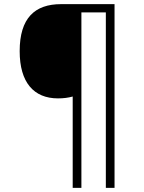

<svg xmlns="http://www.w3.org/2000/svg" viewBox="-20 -780 695 927"><path d="M533 127V-760H275C148 -760 75 -693 75 -533C75 -382 143 -305 260 -305C286 -305 310 -308 331 -314V127H373V-720H491V127Z"/></svg>

Font: Noto Sans Gujarati UI Light
Style: Regular
Weight: 300
Designer: Jelle Bosma - Monotype Design Team, Universal Thirst
Foundry: Monotype Imaging Inc.
Version: Version 2.106